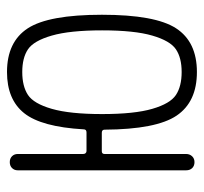

<svg xmlns="http://www.w3.org/2000/svg" viewBox="-37 -530 574 540"><g transform="rotate(-90 250.0 -260.0)"><path d="M381.3 -468.3Q357.4 -484.4 317.4 -484.4Q277.3 -484.4 252.9 -468.3Q228.5 -452.1 213.9 -401.4Q199.2 -350.6 199.2 -259.8Q199.2 -168.9 213.9 -118.7Q228.5 -68.4 252.9 -52.2Q277.3 -36.1 317.4 -36.1Q357.4 -36.1 381.3 -52.2Q405.3 -68.4 419.9 -118.7Q434.6 -168.9 434.6 -259.8Q434.6 -350.6 419.9 -401.4Q405.3 -452.1 381.3 -468.3ZM41 -23.4V-497.1Q41 -506.8 47.4 -513.2Q53.7 -519.5 64 -519.5Q74.2 -519.5 80.6 -513.2Q86.9 -506.8 86.9 -497.1V-313.5Q86.9 -304.7 94.7 -303.7H147.5Q156.2 -303.7 156.2 -311.5Q163.1 -430.7 201.7 -479Q240.2 -527.3 317.4 -527.3Q402.3 -527.3 440.4 -468.8Q478.5 -410.2 478.5 -260.3Q478.5 -110.4 440.4 -51.8Q402.3 6.8 317.4 6.8Q233.4 6.8 194.8 -50.3Q156.2 -107.4 155.3 -252.9Q155.3 -260.7 146.5 -260.7H94.7Q86.9 -260.7 86.9 -252.9V-23.4Q86.9 -13.7 80.6 -6.8Q74.2 0 64 0Q53.7 0 47.4 -6.3Q41 -12.7 41 -23.4Z"/></g></svg>

Font: Rounded-X Mgen+ 1m light
Style: Regular
Weight: 200
Designer: [Source Han Sans]
Ryoko NISHIZUKA  (kana & ideographs); Paul D. Hunt (Latin, Greek & Cyrillic); Wenlong ZHANG  (bopomofo
Version: Version 1.059.20150602